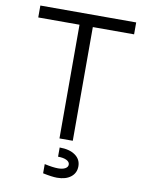

<svg xmlns="http://www.w3.org/2000/svg" viewBox="-98 -770 810 1054"><g transform="rotate(10 307.0 -242.5)"><path d="M270 0V-633.8H40V-700.2H574.2V-633.8H344.2V0ZM214.8 204.1V152.8Q261.7 163.1 291 163.1Q315.9 163.1 330.6 154.8Q345.2 146.5 345.2 132.8Q345.2 117.7 327.4 108.9Q309.6 100.1 279.8 100.1V48.8Q335 48.8 366.9 71.5Q398.9 94.2 398.9 132.8Q398.9 170.4 370.6 192.6Q342.3 214.8 293.9 214.8Q265.6 214.8 214.8 204.1Z"/></g></svg>

Font: LT Superior
Style: Regular
Weight: 400
Designer: Daniel Lyons
Foundry: LyonsType
Version: Version 1.000